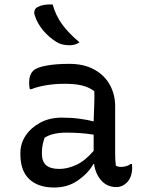

<svg xmlns="http://www.w3.org/2000/svg" viewBox="-20 -827 640 857"><path d="M494 -353V-139Q494 -114 497 -88Q506 -82 520 -82Q531 -82 542.5 -85Q554 -88 563 -95H569Q569 -91 569.5 -88Q570 -85 570 -80Q570 -36 546 -12Q526 8 500 8Q458 8 432 -21.5Q406 -51 400 -95H397Q375 -55 329 -22.5Q283 10 222 10Q150 10 110.5 -27.5Q71 -65 71 -138V-144Q71 -187 95 -222.5Q119 -258 160.5 -280Q202 -302 256 -302Q298 -302 335.5 -297Q373 -292 398 -285Q399 -325 400.5 -356.5Q402 -388 401 -420Q377 -438 346 -445.5Q315 -453 270 -453Q184 -453 119 -429H113Q110 -441 110 -458Q110 -493 128 -511Q143 -526 186 -534Q229 -542 289 -542Q355 -542 401 -516.5Q447 -491 470.5 -448Q494 -405 494 -353ZM167 -142Q167 -106 186 -89.5Q205 -73 245 -73Q282 -73 321.5 -91.5Q361 -110 398 -154V-226Q367 -231 336.5 -233Q306 -235 277 -235Q213 -235 179 -212Q174 -198 170.5 -181.5Q167 -165 167 -145ZM215 -807Q229 -757 258 -717.5Q287 -678 335 -638Q325 -631 313.5 -628Q302 -625 290 -625Q274 -625 259 -628.5Q244 -632 230 -641Q198 -661 172 -692Q146 -723 135 -759Q131 -770 134.5 -780.5Q138 -791 149 -796Q173 -809 215 -807Z"/></svg>

Font: Recursive Mn Csl St
Style: Regular
Weight: 400
Monospace: yes
Version: Version 1.079;hotconv 1.0.112;makeotfexe 2.5.65598; ttfautoh